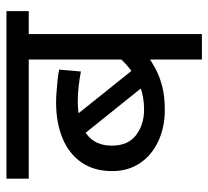

<svg xmlns="http://www.w3.org/2000/svg" viewBox="-46 -616 662 611"><g transform="rotate(-90 285.5 -311.0)"><path d="M555 -551H482V0H401V-201L416 -175Q398 -162 373.5 -148.5Q349 -135 316.5 -126.5Q284 -118 241 -118Q185 -118 140.5 -139Q96 -160 71 -197.5Q46 -235 46 -286Q46 -343 73.5 -383Q101 -423 150.5 -443.5Q200 -464 265 -464Q279 -464 299 -462.5Q319 -461 338.5 -459Q358 -457 369 -454L363 -385Q343 -389 318 -392Q293 -395 268 -395Q202 -395 164.5 -367.5Q127 -340 127 -287Q127 -235 160.5 -209.5Q194 -184 242 -184Q283 -184 315.5 -197Q348 -210 372.5 -230Q397 -250 414 -271L401 -220V-551H22V-622H555ZM205 -424 377 -209 331 -167 143 -401Z"/></g></svg>

Font: hin115
Style: Book
Weight: 400
Designer: Jelle Bosma - Monotype Design Team
Foundry: Monotype Imaging Inc.
Version: Version 2.003